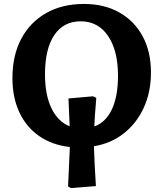

<svg xmlns="http://www.w3.org/2000/svg" viewBox="-20 -734 827 973"><path d="M340 219 325 211Q327 155 330 100Q333 45 334 11Q244 1 178.5 -44.5Q113 -90 78 -165Q43 -240 43 -338Q43 -453 87.5 -537Q132 -621 213.5 -667.5Q295 -714 406 -714Q508 -714 584.5 -671Q661 -628 703 -550Q745 -472 745 -367Q745 -268 709 -189Q673 -110 608 -58.5Q543 -7 456 7Q457 48 460 105Q463 162 466 209ZM458 -93Q516 -114 547 -180Q578 -246 578 -350Q578 -478 527.5 -552Q477 -626 389 -626Q302 -626 255 -556Q208 -486 208 -357Q208 -254 240.5 -186Q273 -118 333 -94Q331 -129 330 -165Q329 -201 327 -235L452 -246L468 -238Q463 -183 461 -149.5Q459 -116 458 -93Z"/></svg>

Font: Literata 12pt
Style: Bold
Weight: 700
Designer: Latin by Veronika Burian and Jose Scaglione. Greek by Irene Vlachou. Cyrillic by Vera Evstafieva.
Foundry: TypeTogether
Version: Version 3.002